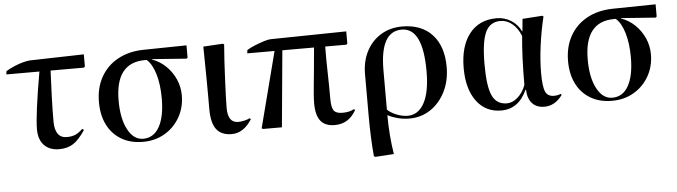

<svg xmlns="http://www.w3.org/2000/svg" viewBox="-47 -719 3979 1129"><g transform="rotate(-5 1942.5 -154.0)"><path d="M281 14Q224 14 192 -19.5Q160 -53 160 -114Q160 -157 171.5 -244Q183 -331 204 -451H9L11 -470Q34 -484 61 -495.5Q88 -507 113 -513.5Q138 -520 154 -521L473 -529V-457L466 -451H270Q269 -420 267 -379Q265 -338 263.5 -295.5Q262 -253 261.5 -215.5Q261 -178 261 -152Q261 -53 332 -53Q360 -53 381.5 -62Q403 -71 425 -93L435 -86Q398 -30 363.5 -8Q329 14 281 14Z M776 14Q702 14 648.5 -17.5Q595 -49 566 -106Q537 -163 537 -241Q537 -325 572.5 -388.5Q608 -452 672.5 -487.5Q737 -523 822 -525L1079 -529V-457L1073 -451L869 -466V-464Q916 -447 951 -413Q986 -379 1006 -334Q1026 -289 1026 -239Q1026 -167 993 -109.5Q960 -52 903.5 -19Q847 14 776 14ZM778 -4Q840 -4 873.5 -63.5Q907 -123 907 -232Q907 -314 888.5 -375.5Q870 -437 838 -464H828Q653 -464 653 -240Q653 -133 687.5 -68.5Q722 -4 778 -4Z M1299 14Q1238 14 1209 -24Q1180 -62 1180 -144Q1180 -175 1180 -218Q1180 -261 1179.5 -307.5Q1179 -354 1178.5 -396.5Q1178 -439 1177.5 -470Q1177 -501 1177 -513L1293 -520L1300 -515Q1296 -470 1293 -416Q1290 -362 1287.5 -308Q1285 -254 1283.5 -209.5Q1282 -165 1282 -141Q1282 -54 1343 -54Q1360 -54 1379.5 -58.5Q1399 -63 1413 -70L1418 -63Q1369 14 1299 14Z M1907 14Q1851 14 1824 -19.5Q1797 -53 1797 -124Q1797 -137 1797.5 -148Q1798 -159 1799.5 -177.5Q1801 -196 1804 -228.5Q1807 -261 1812.5 -314.5Q1818 -368 1825 -451H1638L1596 0H1484L1477 -5L1592 -451H1431L1433 -470Q1451 -482 1479.5 -493.5Q1508 -505 1534.5 -513.5Q1561 -522 1576 -522L2022 -529V-457L2016 -451H1891Q1890 -377 1892 -300.5Q1894 -224 1894 -143Q1894 -91 1907.5 -72.5Q1921 -54 1958 -54Q2001 -54 2028 -70L2033 -63Q1990 14 1907 14Z M2128 221 2120 216Q2115 163 2112.5 102Q2110 41 2110 -19V-268Q2110 -345 2140.5 -403.5Q2171 -462 2225.5 -495.5Q2280 -529 2352 -529Q2465 -529 2528.5 -460.5Q2592 -392 2592 -269Q2592 -188 2560 -124Q2528 -60 2473 -23Q2418 14 2348 14Q2311 14 2276 4.5Q2241 -5 2221 -17H2220Q2220 102 2238 214ZM2339 -3Q2402 -3 2437 -67.5Q2472 -132 2472 -254Q2472 -511 2347 -511Q2220 -511 2220 -283V-50Q2240 -30 2274 -16.5Q2308 -3 2339 -3Z M2890 14Q2798 14 2744.5 -58Q2691 -130 2691 -253Q2691 -383 2748.5 -456Q2806 -529 2909 -529Q2956 -529 2994.5 -504.5Q3033 -480 3052 -439H3054L3061 -512L3179 -520L3185 -515Q3165 -433 3153.5 -346Q3142 -259 3142 -186Q3142 -105 3155.5 -75Q3169 -45 3206 -45Q3227 -45 3247 -53L3251 -46Q3207 14 3145 14Q3099 14 3073 -14Q3047 -42 3045 -95H3042Q2993 14 2890 14ZM2927 -25Q2960 -25 2991 -52.5Q3022 -80 3038 -124Q3038 -205 3041 -279.5Q3044 -354 3050 -412Q3031 -459 2999.5 -485Q2968 -511 2930 -511Q2868 -511 2841.5 -454Q2815 -397 2815 -264Q2815 -134 2840.5 -79.5Q2866 -25 2927 -25Z M3545 14Q3471 14 3417.5 -17.5Q3364 -49 3335 -106Q3306 -163 3306 -241Q3306 -325 3341.5 -388.5Q3377 -452 3441.5 -487.5Q3506 -523 3591 -525L3848 -529V-457L3842 -451L3638 -466V-464Q3685 -447 3720 -413Q3755 -379 3775 -334Q3795 -289 3795 -239Q3795 -167 3762 -109.5Q3729 -52 3672.5 -19Q3616 14 3545 14ZM3547 -4Q3609 -4 3642.5 -63.5Q3676 -123 3676 -232Q3676 -314 3657.5 -375.5Q3639 -437 3607 -464H3597Q3422 -464 3422 -240Q3422 -133 3456.5 -68.5Q3491 -4 3547 -4Z"/></g></svg>

Font: Literata 72pt Medium
Style: Regular
Weight: 500
Designer: Latin by Veronika Burian and Jose Scaglione. Greek by Irene Vlachou. Cyrillic by Vera Evstafieva.
Foundry: TypeTogether
Version: Version 3.002